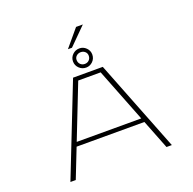

<svg xmlns="http://www.w3.org/2000/svg" viewBox="-171 -1210 1392 1384"><g transform="rotate(-20 525.0 -518.0)"><path d="M446.5 -905.5 556.5 -1036.5H608.5L477.5 -905.5ZM525.5 -736Q494.5 -736 472.5 -757.5Q450.5 -779 450.5 -810Q450.5 -840 472.5 -861.5Q494.5 -883 525.5 -883Q555 -883 576.8 -861.5Q598.5 -840 598.5 -810Q598.5 -779 576.8 -757.5Q555 -736 525.5 -736ZM525.5 -764Q545 -764 558.2 -777Q571.5 -790 571.5 -811Q571.5 -829.5 558 -841.8Q544.5 -854 525.5 -854Q506 -854 492.2 -841.8Q478.5 -829.5 478.5 -811Q478.5 -790 492 -777Q505.5 -764 525.5 -764ZM873 0 785 -224H265L177 0H136L411 -700H639L914 0ZM439 -668 277.5 -256H772.5L611 -668Z"/></g></svg>

Font: League Mono Extended Thin
Style: Regular
Weight: 100
Width: 9
Designer: Tyler Finck
Foundry: The League of Moveable Type / Tyler Finck
Version: Version 2.210